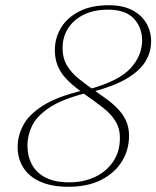

<svg xmlns="http://www.w3.org/2000/svg" viewBox="-20 -705 598 735"><path d="M336 -354 324.5 -364.5Q434.5 -395 479.2 -443.2Q524 -491.5 524 -550.5Q524 -600.5 492 -634.2Q460 -668 393.5 -668Q339.5 -668 300.5 -648.8Q261.5 -629.5 240.5 -596.2Q219.5 -563 219.5 -521Q219.5 -483 236 -455Q252.5 -427 280 -404.8Q307.5 -382.5 339 -360.5Q363 -344 386.8 -326.8Q410.5 -309.5 430.5 -289Q450.5 -268.5 462.2 -243.2Q474 -218 474 -185.5Q474 -131 446.5 -86.8Q419 -42.5 367.2 -16.2Q315.5 10 241.5 10Q178.5 10 135 -9.2Q91.5 -28.5 69.5 -63Q47.5 -97.5 47.5 -142.5Q47.5 -185 69 -225.8Q90.5 -266.5 145.2 -301.2Q200 -336 300.5 -359.5L310.5 -349Q217.5 -325.5 168.8 -292.8Q120 -260 102.5 -223Q85 -186 85 -148.5Q85 -108 101.8 -76Q118.5 -44 154 -25.5Q189.5 -7 245 -7Q299 -7 342.8 -27.2Q386.5 -47.5 412.8 -85.8Q439 -124 439 -176.5Q439 -215 421 -242.8Q403 -270.5 374 -293Q345 -315.5 313.5 -337.5Q290 -354 267.8 -371.8Q245.5 -389.5 227.8 -409.8Q210 -430 200 -455.5Q190 -481 190 -513Q190 -559.5 213.5 -598.5Q237 -637.5 283 -661.2Q329 -685 396.5 -685Q449.5 -685 485.5 -666.5Q521.5 -648 540 -616.8Q558.5 -585.5 558.5 -546.5Q558.5 -504.5 536 -468.5Q513.5 -432.5 464.5 -403.8Q415.5 -375 336 -354Z"/></svg>

Font: Newsreader 24pt ExtraLight
Style: Italic
Weight: 250
Italic angle: -17°
Designer: Hugues Gentile
Foundry: Production Type
Version: Version 1.003